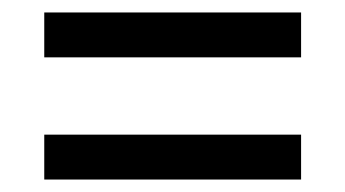

<svg xmlns="http://www.w3.org/2000/svg" viewBox="-20 -511 554 308"><path d="M51 -419H463V-491H51ZM51 -223H463V-295H51Z"/></svg>

Font: Noto Serif Armenian SemiCondensed
Style: Bold
Weight: 700
Width: 4
Designer: Monotype Design Team
Foundry: Monotype Imaging Inc.
Version: Version 2.008